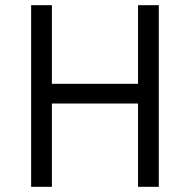

<svg xmlns="http://www.w3.org/2000/svg" viewBox="-20 -720 732 740"><path d="M100 0H180V-321H512V0H592V-700H512V-397H180V-700H100Z"/></svg>

Font: Fixel Variable
Style: Regular
Weight: 100
Width: 3
Designer: AlfaBravo + MacPaw
Foundry: Kyrylo Tkachov, Marchela Mozhyna, Serhii Makarenko, Maria Weinstein, Zakhar Kryvoshyya
Version: Version 1.211